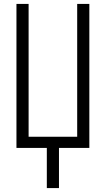

<svg xmlns="http://www.w3.org/2000/svg" viewBox="-20 -755 540 980"><path d="M219 205H281V0H436V-735H374V-57H126V-735H64V0H219Z"/></svg>

Font: Iosevka SS09 Light
Style: Regular
Weight: 300
Monospace: yes
Designer: Belleve Invis
Foundry: Belleve Invis
Version: Version 5.2.1; ttfautohint (v1.8.3)